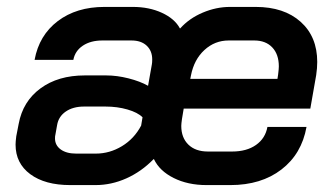

<svg xmlns="http://www.w3.org/2000/svg" viewBox="-20 -527 963 555"><path d="M25 -109Q25 -117 27 -133L34 -169Q46 -234 97 -271.5Q148 -309 225 -309H287Q318 -309 351.5 -300.5Q385 -292 408 -279L419 -341Q420 -346 420 -355Q420 -380 404 -395Q388 -410 360 -410H276Q242 -410 219.5 -395Q197 -380 192 -354H80Q93 -425 147 -466Q201 -507 282 -507H364Q411 -507 448 -490Q485 -473 500 -445H501Q527 -474 566 -490.5Q605 -507 645 -507H719Q801 -507 849 -464Q897 -421 897 -348Q897 -330 894 -310L877 -213H511L506 -183Q504 -169 504 -163Q504 -129 524.5 -109Q545 -89 581 -89H651Q693 -89 720 -108Q747 -127 753 -160H866Q852 -82 793.5 -37Q735 8 646 8H577Q523 8 482 -12.5Q441 -33 425 -67H424Q389 -31 345.5 -11.5Q302 8 256 8H183Q110 8 67.5 -23.5Q25 -55 25 -109ZM782 -299 784 -312Q786 -328 786 -335Q786 -370 767 -390Q748 -410 715 -410H641Q601 -410 571 -382.5Q541 -355 532 -309L530 -299ZM257 -83Q297 -83 332.5 -104.5Q368 -126 388 -164L392 -188Q378 -202 348.5 -210.5Q319 -219 285 -219H223Q191 -219 170 -204.5Q149 -190 145 -165L140 -137Q139 -134 139 -127Q139 -107 155.5 -95Q172 -83 200 -83Z"/></svg>

Font: Bai Jamjuree SemiBold
Style: Italic
Weight: 600
Italic angle: -10°
Version: Version 1.000; ttfautohint (v1.6)